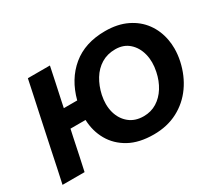

<svg xmlns="http://www.w3.org/2000/svg" viewBox="-139 -982 1381 1248"><g transform="rotate(-30 552.0 -357.5)"><path d="M17 0Q29.5 -57 41 -111Q52 -164.5 66.5 -233L117.5 -473.5Q132.5 -542.5 144.2 -597.8Q156 -653 168.5 -713H334Q321.5 -654 310 -598.5Q298 -542.5 283 -473L273.5 -427.5H374Q410.5 -566.5 507.5 -647Q604.5 -727.5 755.5 -727.5Q848.5 -727.5 917.5 -694.2Q986.5 -661 1028.8 -603.2Q1071 -545.5 1084.5 -471Q1090.5 -438.5 1090.5 -404Q1090.5 -359.5 1080.5 -312.5Q1059.5 -216 1007.5 -142.8Q955.5 -69.5 876.5 -28Q797.5 13.5 696 13.5Q587 13.5 513 -27.2Q439 -68 399.8 -136.8Q360.5 -205.5 357.5 -290.5H244.5L232 -233Q217.5 -164.5 206.5 -111Q195 -57.5 182.5 0ZM698 -122Q753.5 -122 797 -149Q840.5 -176 870 -223.2Q899.5 -270.5 912 -331Q919.5 -366 919.5 -398.5Q919.5 -431 912 -460.5Q897 -519.5 856.2 -555.8Q815.5 -592 753.5 -592Q693.5 -592 648.2 -564.2Q603 -536.5 573.5 -488.2Q544 -440 530.5 -378.5Q523.5 -344.5 523.5 -314Q523.5 -280 532 -249.5Q548.5 -191.5 591.2 -156.8Q634 -122 698 -122Z"/></g></svg>

Font: Heraclito
Style: Bold Italic
Weight: 700
Italic angle: -12°
Designer: Kostas Bartsokas (font) & Cristiano Sobral (main changes)
Foundry: Kostas Bartsokas (font) & Cristiano Sobral (main changes)
Version: Version 1.00;July 8, 2020;FontCreator 13.0.0.2655 64-bit